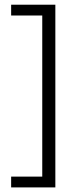

<svg xmlns="http://www.w3.org/2000/svg" viewBox="-20 -696 342 836"><path d="M221 120H28.5V73H164V-628.5H28.5V-675.5H221Z"/></svg>

Font: Anek Gurmukhi Medium Light
Style: Regular
Weight: 300
Version: Version 1.003